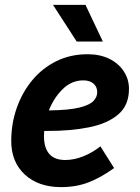

<svg xmlns="http://www.w3.org/2000/svg" viewBox="-20 -755 572 786"><path d="M26 -178Q26 -249 48.5 -313Q71 -377 112 -426.5Q153 -476 210.5 -504.5Q268 -533 339 -533Q389 -533 427 -514.5Q465 -496 486.5 -463.5Q508 -431 508 -391Q508 -324 464 -286.5Q420 -249 345.5 -234Q271 -219 177 -219Q170 -219 161 -219Q160 -209 160 -199Q160 -100 247 -100Q284 -100 322 -115.5Q360 -131 391 -156L447 -67Q393 -28 342.5 -8.5Q292 11 230 11Q137 11 81.5 -40.5Q26 -92 26 -178ZM321 -426Q273 -426 236.5 -390Q200 -354 180 -303Q262 -304 304.5 -314.5Q347 -325 362.5 -341.5Q378 -358 378 -377Q378 -400 362.5 -413Q347 -426 321 -426ZM197 -735H330L401 -585H294Z"/></svg>

Font: Radio Canada SemiBold
Style: Italic
Weight: 600
Italic angle: -12°
Designer: Charles Daoud, Etienne Aubert Bonn, Alexandre Saumier Demers, Jacques Le Bailly
Foundry: Radio-Canada
Version: Version 2.104; ttfautohint (v1.8.4.7-5d5b);gftools[0.9.28.de